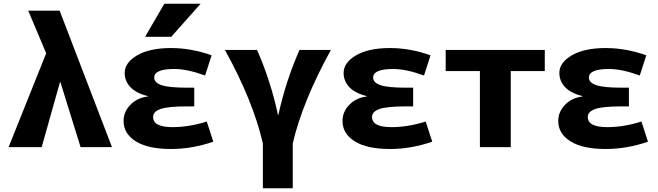

<svg xmlns="http://www.w3.org/2000/svg" viewBox="-20 -787 3522 1027"><path d="M301 -348 203 0H26L227 -502L131 -730H299L579 0H411L303 -348Z M771 -273Q709 -288 678 -320.5Q647 -353 647 -397Q647 -452 713.5 -491Q780 -530 895 -530Q1003 -530 1112 -491L1077 -383Q982 -418 912 -418Q805 -418 805 -372Q805 -345 844 -331.5Q883 -318 982 -318H1019V-218H982Q879 -218 839 -204Q799 -190 799 -161Q799 -107 903 -107Q992 -107 1086 -137L1121 -29Q1007 10 895 10Q772 10 706.5 -31Q641 -72 641 -140Q641 -189 677.5 -226.5Q714 -264 771 -271ZM859 -767H1053L896 -590H756Z M1546 220H1386V-20Q1334 -247 1183 -520H1355Q1428 -354 1467 -172H1469Q1507 -349 1582 -520H1750Q1598 -244 1546 -20Z M1942 -273Q1880 -288 1849 -320.5Q1818 -353 1818 -397Q1818 -452 1884.5 -491Q1951 -530 2066 -530Q2174 -530 2283 -491L2248 -383Q2153 -418 2083 -418Q1976 -418 1976 -372Q1976 -345 2015 -331.5Q2054 -318 2153 -318H2190V-218H2153Q2050 -218 2010 -204Q1970 -190 1970 -161Q1970 -107 2074 -107Q2163 -107 2257 -137L2292 -29Q2178 10 2066 10Q1943 10 1877.5 -31Q1812 -72 1812 -140Q1812 -189 1848.5 -226.5Q1885 -264 1942 -271Z M2712 -407V0H2547V-407H2364V-520H2894V-407Z M3096 -273Q3034 -288 3003 -320.5Q2972 -353 2972 -397Q2972 -452 3038.5 -491Q3105 -530 3220 -530Q3328 -530 3437 -491L3402 -383Q3307 -418 3237 -418Q3130 -418 3130 -372Q3130 -345 3169 -331.5Q3208 -318 3307 -318H3344V-218H3307Q3204 -218 3164 -204Q3124 -190 3124 -161Q3124 -107 3228 -107Q3317 -107 3411 -137L3446 -29Q3332 10 3220 10Q3097 10 3031.5 -31Q2966 -72 2966 -140Q2966 -189 3002.5 -226.5Q3039 -264 3096 -271Z"/></svg>

Font: M PLUS 1p ExtraBold
Style: Regular
Weight: 800
Version: Version 1.062